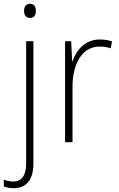

<svg xmlns="http://www.w3.org/2000/svg" viewBox="-54 -838 621 1006"><path d="M72 -781C72 -760 82 -744 103 -744C125 -744 134 -759 134 -781C134 -802 126 -818 103 -818C81 -818 72 -802 72 -781ZM19 148C79 148 121 109 121 20V-622H83V17C83 80 61 113 16 113C-1 113 -18 110 -34 103V139C-21 144 -4 148 19 148Z M468 -631C392 -631 346 -576 326 -517H324L319 -622H287V-93H326V-381C325 -499 374 -594 467 -594C489 -594 508 -591 526 -585L533 -621C514 -628 491 -631 468 -631Z"/></svg>

Font: Noto Sans Kannada UI SemiCondensed ExtraLight
Style: Regular
Weight: 200
Width: 4
Designer: Jelle Bosma - Monotype Design Team
Foundry: Monotype Imaging Inc.
Version: Version 2.005